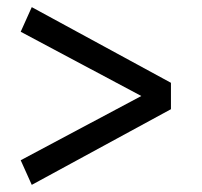

<svg xmlns="http://www.w3.org/2000/svg" viewBox="-20 -624 567 538"><path d="M69 -106 38 -175 376 -355 38 -535 69 -604 459 -392V-318Z"/></svg>

Font: NT Somic
Style: Regular
Weight: 400
Designer: Ravid Balaliev — lead type designer, mastering
Michael Voronin — secret advisor, marketing
Ivan Kovalenko — best boy
Foundry: NT Type
Version: Version 0.7